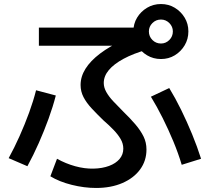

<svg xmlns="http://www.w3.org/2000/svg" viewBox="-20 -875 1040 953"><path d="M457 58Q398 58 336 42.5Q274 27 230 0L263 -87Q306 -63 353 -50Q400 -37 444 -38Q488 -39 521.5 -51.5Q555 -64 573.5 -86Q592 -108 592 -137Q592 -162 579 -184.5Q566 -207 544 -230Q522 -253 493 -278Q460 -310 434.5 -337.5Q409 -365 394.5 -393Q380 -421 380 -453Q380 -495 404.5 -534Q429 -573 476.5 -609Q524 -645 592 -676L610 -648H173V-738H706L711 -629Q641 -609 593 -583Q545 -557 520 -527Q495 -497 495 -463Q495 -441 507.5 -418.5Q520 -396 542 -372.5Q564 -349 591 -322Q627 -287 652.5 -257Q678 -227 692.5 -197.5Q707 -168 707 -133Q707 -77 675.5 -34Q644 9 587.5 33.5Q531 58 457 58ZM23 -90Q51 -141 77 -199Q103 -257 124.5 -316Q146 -375 159 -427L257 -401Q243 -346 221 -285.5Q199 -225 172.5 -165Q146 -105 116 -50ZM882 -57Q865 -114 840.5 -173Q816 -232 787.5 -289Q759 -346 729 -395L820 -438Q850 -389 879 -330Q908 -271 933.5 -209Q959 -147 978 -87ZM779 -582Q741 -582 710 -600.5Q679 -619 660.5 -650Q642 -681 642 -719Q642 -757 660.5 -787.5Q679 -818 710 -836.5Q741 -855 779 -855Q817 -855 847.5 -836.5Q878 -818 896.5 -787.5Q915 -757 915 -719Q915 -681 896.5 -650Q878 -619 847.5 -600.5Q817 -582 779 -582ZM779 -659Q803 -659 820.5 -676.5Q838 -694 838 -719Q838 -743 820.5 -760.5Q803 -778 779 -778Q754 -778 736.5 -760.5Q719 -743 719 -719Q719 -694 736.5 -676.5Q754 -659 779 -659Z"/></svg>

Font: M PLUS 1 Code Medium
Style: Regular
Weight: 500
Designer: Coji Morishita
Foundry: UNDERFOREST DESIGN
Version: Version 1.002